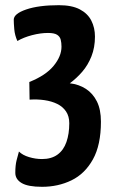

<svg xmlns="http://www.w3.org/2000/svg" viewBox="-20 -620 440 740"><path d="M142 100Q88 100 63.5 85.5Q39 71 39 46Q39 17 44 -2.5Q49 -22 53 -36Q67 -22 92 -14.5Q117 -7 142 -7Q178 -7 201.5 -24Q225 -41 236 -72.5Q247 -104 247 -145Q247 -172 234.5 -190.5Q222 -209 200.5 -219.5Q179 -230 151.5 -234Q124 -238 94 -236L93 -304Q156 -329 186.5 -366Q217 -403 217 -440Q217 -455 214 -467Q211 -479 200 -486Q189 -493 165 -493Q136 -493 103.5 -484.5Q71 -476 47 -462Q37 -484 35 -507.5Q33 -531 33 -544Q33 -567 81 -583.5Q129 -600 207 -600Q257 -600 287.5 -584Q318 -568 332 -540.5Q346 -513 346 -479Q346 -437 332.5 -403Q319 -369 297 -343.5Q275 -318 249 -299Q284 -295 311 -277.5Q338 -260 353.5 -229Q369 -198 369 -151Q369 -61 338 -5.5Q307 50 255.5 75Q204 100 142 100Z"/></svg>

Font: Yanone Kaffeesatz ExtraLight
Style: Regular
Weight: 200
Designer: Yanone (Cyrillic: Daniel Pouzeot, Huerta Tipografica, and Cyreal)
Foundry: Yanone
Version: Version 2.003